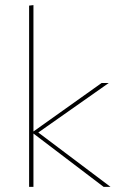

<svg xmlns="http://www.w3.org/2000/svg" viewBox="-20 -732 467 752"><path d="M386 0 111 -209V0H94V-710L111 -712V-217L378 -407H406L130 -213L413 0Z"/></svg>

Font: Ysabeau Thin
Style: Regular
Weight: 200
Designer: Christian Thalmann (Catharsis Fonts)
Version: Version 0.003